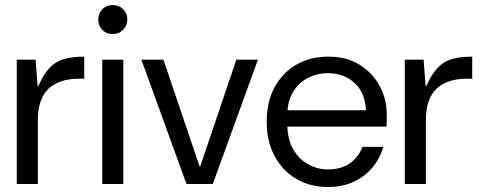

<svg xmlns="http://www.w3.org/2000/svg" viewBox="-20 -734 1914 766"><path d="M47 0V-496H122L130 -391H133Q155 -440 179.5 -465Q204 -490 237 -499Q270 -508 316 -508V-420H294Q256 -420 225.5 -410Q195 -400 174 -380.5Q153 -361 142 -329.5Q131 -298 131 -255V0Z M388 0V-496H472V0ZM430 -598Q405 -598 388.5 -614.5Q372 -631 372 -657Q372 -681 388.5 -697.5Q405 -714 430 -714Q454 -714 471 -697.5Q488 -681 488 -656Q488 -632 471 -615Q454 -598 430 -598Z M724 0 544 -496H632L776 -71H779L923 -496H1009L829 0Z M1288 12Q1217 12 1162 -20.5Q1107 -53 1075.5 -111.5Q1044 -170 1044 -248Q1044 -327 1075 -385Q1106 -443 1161.5 -475.5Q1217 -508 1290 -508Q1363 -508 1415 -475.5Q1467 -443 1495 -390.5Q1523 -338 1523 -276Q1523 -266 1523 -254.5Q1523 -243 1522 -229H1107V-294H1440Q1437 -364 1394.5 -403Q1352 -442 1288 -442Q1245 -442 1208 -423Q1171 -404 1148.5 -366Q1126 -328 1126 -271V-243Q1126 -181 1149 -140Q1172 -99 1209.5 -78.5Q1247 -58 1288 -58Q1340 -58 1375 -82Q1410 -106 1426 -148H1509Q1496 -102 1466 -66Q1436 -30 1391.5 -9Q1347 12 1288 12Z M1595 0V-496H1670L1678 -391H1681Q1703 -440 1727.5 -465Q1752 -490 1785 -499Q1818 -508 1864 -508V-420H1842Q1804 -420 1773.5 -410Q1743 -400 1722 -380.5Q1701 -361 1690 -329.5Q1679 -298 1679 -255V0Z"/></svg>

Font: DM Sans 9pt 36pt
Style: Regular
Weight: 400
Version: Version 4.004;gftools[0.9.30]